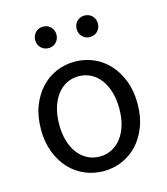

<svg xmlns="http://www.w3.org/2000/svg" viewBox="-106 -770 753 864"><g transform="rotate(-15 271.0 -337.5)"><path d="M271 12Q226 12 185.5 -5Q145 -22 114 -54.5Q83 -87 64.5 -134.5Q46 -182 46 -242Q46 -303 64.5 -350.5Q83 -398 114 -431Q145 -464 185.5 -481Q226 -498 271 -498Q316 -498 356.5 -481Q397 -464 428 -431Q459 -398 477.5 -350.5Q496 -303 496 -242Q496 -182 477.5 -134.5Q459 -87 428 -54.5Q397 -22 356.5 -5Q316 12 271 12ZM271 -56Q302 -56 328 -69.5Q354 -83 372.5 -107.5Q391 -132 401 -166Q411 -200 411 -242Q411 -284 401 -318.5Q391 -353 372.5 -378Q354 -403 328 -416.5Q302 -430 271 -430Q240 -430 214 -416.5Q188 -403 169.5 -378Q151 -353 141 -318.5Q131 -284 131 -242Q131 -200 141 -166Q151 -132 169.5 -107.5Q188 -83 214 -69.5Q240 -56 271 -56ZM175 -587Q153 -587 139 -601.5Q125 -616 125 -637Q125 -658 139 -672.5Q153 -687 175 -687Q196 -687 210 -672.5Q224 -658 224 -637Q224 -616 210 -601.5Q196 -587 175 -587ZM367 -587Q346 -587 332 -601.5Q318 -616 318 -637Q318 -658 332 -672.5Q346 -687 367 -687Q389 -687 403 -672.5Q417 -658 417 -637Q417 -616 403 -601.5Q389 -587 367 -587Z"/></g></svg>

Font: Source Sans Pro
Style: Regular
Weight: 400
Designer: Paul D. Hunt
Foundry: Adobe Systems Incorporated
Version: Version 2.021;PS 2.000;hotconv 1.0.86;makeotf.lib2.5.63406